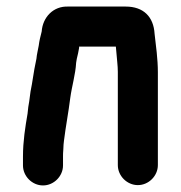

<svg xmlns="http://www.w3.org/2000/svg" viewBox="-20 -511 550 585"><path d="M172 -7V-34C172 -39 172 -46 173 -57C173 -66 174 -75 175 -83C180 -124 189 -171 194 -212C199 -249 210 -284 212 -320L214 -332C217 -343 219 -354 221 -365V-369H333L335 -347C336 -331 339 -311 339 -292V-8C339 25 367 53 400 53C433 53 461 25 461 -8V-291C461 -331 455 -373 451 -408C448 -460 417 -491 363 -491H188C142 -493 110 -458 107 -415C103 -399 100 -388 98 -372C96 -360 92 -345 91 -332L89 -322C83 -296 79 -260 73 -232L69 -202C67 -191 65 -179 64 -165C57 -124 50 -81 50 -34V-7C50 26 78 54 111 54C144 54 172 26 172 -7Z"/></svg>

Font: Electronic
Style: Ti
Weight: 900
Version: Version 1.011